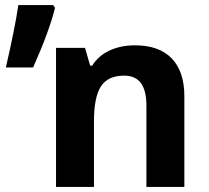

<svg xmlns="http://www.w3.org/2000/svg" viewBox="-20 -734 819 754"><path d="M52 -714H189L196 -703Q173 -610 110 -469H3Q39 -625 52 -714ZM200 -546H314L334 -476H342Q366 -515 410 -535.5Q454 -556 510 -556Q605 -556 654.5 -504.5Q704 -453 704 -356V0H555V-319Q555 -378 533.5 -407.5Q512 -437 467 -437Q404 -437 376.5 -395Q349 -353 349 -257V0H200Z"/></svg>

Font: OpenSansMMV
Style: Bold
Weight: 700
Foundry: Ascender Corporation
Version: Version 4.001